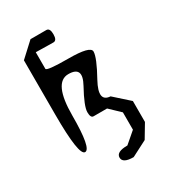

<svg xmlns="http://www.w3.org/2000/svg" viewBox="-205 -807 961 1074"><g transform="rotate(-30 275.0 -270.0)"><path d="M394 -199 489 -114V21L437 108L336 160Q266 160 266 123Q266 86 338 86L409 25V-87L343 -150H256Q237 -150 237 -187Q237 -225 292 -325Q347 -425 251 -425Q155 -425 155 -213Q155 0 115 0Q75 0 75 -265V-616L166 -700H268Q291 -700 291 -660Q291 -620 268 -620Q257 -620 228.5 -620.5Q200 -621 155 -622V-515Q155 -500 296 -500Q437 -500 437 -464Q437 -426 376 -316Q315 -204 394 -199Z"/></g></svg>

Font: Syne Mono
Style: Regular
Weight: 400
Monospace: yes
Designer: Lucas Descroix
Foundry: Bonjour Monde
Version: Version 2.000; ttfautohint (v1.8.3)